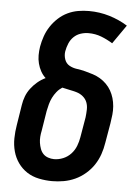

<svg xmlns="http://www.w3.org/2000/svg" viewBox="-53 -785 607 835"><g transform="rotate(5 250.0 -367.5)"><path d="M206 8Q177 8 148 2Q119 -4 96 -19Q73 -34 57 -56.5Q41 -79 33.5 -106.5Q26 -134 26.5 -163.5Q27 -193 32 -222L46 -310Q49 -330 56 -348.5Q63 -367 75.5 -383.5Q88 -400 104 -413.5Q120 -427 139 -436Q126 -448 117.5 -463.5Q109 -479 104.5 -496.5Q100 -514 100 -532.5Q100 -551 103 -570Q107 -593 115 -616Q123 -639 136.5 -659.5Q150 -680 168.5 -697Q187 -714 209 -724.5Q231 -735 254.5 -739Q278 -743 302 -743Q348 -743 391 -730Q434 -717 471 -694L414 -612Q390 -627 364 -637Q338 -647 308 -647Q291 -647 274 -641.5Q257 -636 244 -623.5Q231 -611 224 -594Q217 -577 214 -560Q211 -542 217 -524.5Q223 -507 238 -498.5Q253 -490 271.5 -487.5Q290 -485 307.5 -480.5Q325 -476 342 -470.5Q359 -465 374 -456Q389 -447 401.5 -434.5Q414 -422 422.5 -407Q431 -392 436 -375Q441 -358 442.5 -339.5Q444 -321 442 -302.5Q440 -284 437 -265L422 -178Q418 -152 409.5 -127.5Q401 -103 386.5 -81Q372 -59 351 -41Q330 -23 306 -12Q282 -1 256.5 3.5Q231 8 206 8ZM206 -88Q226 -88 245.5 -96Q265 -104 279.5 -119.5Q294 -135 301.5 -154.5Q309 -174 312 -193L327 -281Q329 -298 329.5 -315Q330 -332 324.5 -346.5Q319 -361 306.5 -371.5Q294 -382 278.5 -386.5Q263 -391 247 -394Q231 -397 215 -401Q201 -392 191 -379.5Q181 -367 174 -353Q167 -339 163 -324Q159 -309 156 -294L142 -207Q139 -193 138 -179.5Q137 -166 139 -153Q141 -140 145.5 -127.5Q150 -115 158.5 -106Q167 -97 180 -92.5Q193 -88 206 -88Z"/></g></svg>

Font: Iosevka Curly Oblique
Style: Bold
Weight: 700
Italic angle: -9°
Monospace: yes
Designer: Belleve Invis
Foundry: Belleve Invis
Version: Version 11.1.0; ttfautohint (v1.8.3)